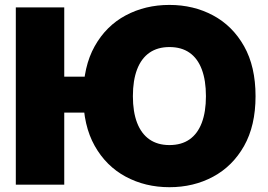

<svg xmlns="http://www.w3.org/2000/svg" viewBox="-20 -758 1100 788"><path d="M396.5 -443.4V-295.9H158.2V-443.4ZM243.7 -727.5V0H44.9V-727.5ZM675.3 10.3Q576.2 10.3 495.8 -33Q415.5 -76.2 368.7 -159.4Q321.8 -242.7 321.8 -363.3Q321.8 -484.9 368.7 -568.4Q415.5 -651.9 495.8 -694.8Q576.2 -737.8 675.3 -737.8Q774.4 -737.8 854.5 -694.8Q934.6 -651.9 981.7 -568.4Q1028.8 -484.9 1028.8 -363.3Q1028.8 -242.2 981.7 -158.9Q934.6 -75.7 854.5 -32.7Q774.4 10.3 675.3 10.3ZM675.3 -162.6Q724.6 -162.6 757.8 -185.8Q791 -209 808.1 -253.9Q825.2 -298.8 825.2 -363.3Q825.2 -428.2 808.1 -473.4Q791 -518.6 757.8 -541.7Q724.6 -564.9 675.3 -564.9Q627 -564.9 593.5 -541.7Q560.1 -518.6 542.7 -473.4Q525.4 -428.2 525.4 -363.3Q525.4 -298.8 542.7 -253.9Q560.1 -209 593.5 -185.8Q627 -162.6 675.3 -162.6Z"/></svg>

Font: Inter 18pt Black
Style: Regular
Weight: 900
Designer: Rasmus Andersson
Foundry: rsms
Version: Version 4.001;git-66647c0bb